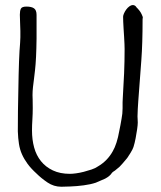

<svg xmlns="http://www.w3.org/2000/svg" viewBox="-20 -709 620 741"><path d="M349.6 -3.9Q329.1 2.9 302.7 6.3Q276.4 9.8 251.5 10.7Q226.6 11.7 216.8 11.7Q187.5 11.7 163.1 -4.9Q138.7 -21.5 121.1 -39.1Q99.6 -58.6 86.4 -76.7Q73.2 -94.7 64.9 -113.3Q56.6 -131.8 53.2 -153.3Q49.8 -174.8 48.8 -202.1Q48.8 -280.3 50.8 -361.3Q52.7 -491.2 57.6 -543Q58.6 -553.7 58.6 -564.9Q58.6 -576.2 58.6 -589.8Q58.6 -604.5 57.6 -619.6Q56.6 -634.8 56.6 -652.3Q56.6 -667 60.5 -675.3Q64.5 -683.6 82 -683.6Q101.6 -683.6 111.3 -676.8Q121.1 -669.9 121.1 -651.4Q121.1 -606.4 121.1 -560.5Q120.1 -480.5 115.2 -438.5Q113.3 -420.9 111.3 -405.3Q109.4 -389.6 107.4 -374Q105.5 -357.4 105.5 -341.8Q105.5 -337.9 106 -325.7Q106.4 -313.5 106.4 -292Q106.4 -270.5 105 -248Q103.5 -225.6 103.5 -205.1Q103.5 -169.9 111.8 -139.6Q120.1 -109.4 138.2 -86.9Q156.2 -64.5 184.1 -51.3Q211.9 -38.1 250 -38.1Q258.8 -38.1 273.4 -40Q288.1 -42 303.2 -45.9Q318.4 -49.8 333 -54.7Q347.7 -59.6 357.4 -66.4Q394.5 -87.9 415 -125Q431.6 -153.3 440.4 -204.1Q442.4 -214.8 444.8 -226.1Q447.3 -237.3 449.2 -251Q451.2 -260.7 452.1 -270.5Q453.1 -280.3 453.1 -291Q453.1 -303.7 453.1 -314.5Q453.1 -325.2 454.1 -335Q457 -380.9 459 -426.8Q460.9 -472.7 460.9 -519.5Q460.9 -535.2 459 -566.4L457 -597.7Q455.1 -628.9 455.1 -644.5Q455.1 -649.4 458.5 -657.2Q461.9 -665 467.3 -672.4Q472.7 -679.7 479.5 -684.6Q486.3 -689.5 492.2 -689.5Q499 -689.5 503.9 -684.6Q505.9 -682.6 507.3 -680.2Q508.8 -677.7 510.7 -676.8Q519.5 -667 522.9 -661.1Q526.4 -655.3 530.3 -645.5Q531.2 -643.6 531.2 -641.6Q531.2 -640.6 530.8 -639.2Q530.3 -637.7 530.3 -634.8Q530.3 -540 525.4 -475.6Q514.6 -331.1 513.7 -319.3Q512.7 -302.7 511.7 -288.1Q510.7 -273.4 510.7 -259.8Q510.7 -253.9 511.2 -248.5Q511.7 -243.2 511.7 -236.3Q511.7 -227.5 509.3 -210.4Q506.8 -193.4 503.4 -175.3Q500 -157.2 495.1 -141.6Q492.2 -132.8 484.4 -120.1L479.5 -112.3L477.5 -109.4Q475.6 -106.4 473.6 -103Q471.7 -99.6 469.7 -97.7Q460.9 -87.9 453.1 -78.1Q439.5 -62.5 435.5 -60.5Q429.7 -55.7 423.8 -50.8Q414.1 -44.9 412.1 -42Q404.3 -29.3 385.7 -19.5Z"/></svg>

Font: ToneOZ-YinPZ-Tsuipita-TC
Style: Regular
Weight: 400
Designer: ÂÆ£ÂøóÂáåJeffrey Xuan(jeffreyx@gmail.com, ToneOZ.com) ÈòøÂù§(cjkFonts)
Foundry: ToneOZ
Version: Version 0.24071